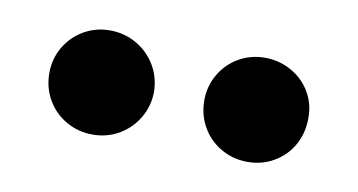

<svg xmlns="http://www.w3.org/2000/svg" viewBox="-32 -805 487 261"><g transform="rotate(10 211.0 -674.0)"><path d="M246.1 -674.8Q246.1 -694.3 255.6 -710.7Q265.1 -727.1 281.5 -736.6Q297.9 -746.1 317.4 -746.1Q337.4 -746.1 354.2 -736.6Q371.1 -727.1 380.6 -710.7Q390.1 -694.3 389.6 -674.8Q389.6 -654.8 380.4 -638.2Q371.1 -621.6 354.7 -612.1Q338.4 -602.5 318.4 -602.5Q298.3 -602.5 281.7 -612.1Q265.1 -621.6 255.6 -638.2Q246.1 -654.8 246.1 -674.8ZM32.2 -674.8Q32.2 -694.3 41.7 -710.7Q51.3 -727.1 67.6 -736.6Q84 -746.1 103.5 -746.1Q123.5 -746.1 140.1 -736.6Q156.7 -727.1 166.5 -710.9Q176.3 -694.8 176.8 -674.8Q176.8 -654.8 167 -638.2Q157.2 -621.6 140.9 -612.1Q124.5 -602.5 104.5 -602.5Q84.5 -602.5 67.9 -612.1Q51.3 -621.6 41.7 -638.2Q32.2 -654.8 32.2 -674.8Z"/></g></svg>

Font: Reddit Sans Strawberry SemiBold
Style: Regular
Weight: 600
Designer: Stephen Hutchings
Foundry: Reddit
Version: Version 1.013